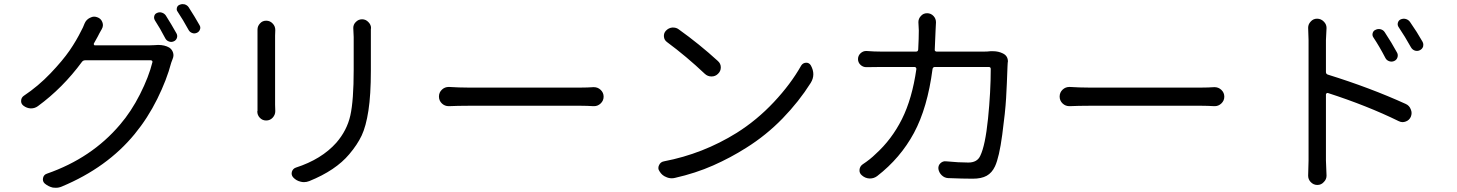

<svg xmlns="http://www.w3.org/2000/svg" viewBox="-20 -851 7040 928"><path d="M433.6 -640.6Q432.6 -637.7 434.1 -634.8Q435.5 -631.8 438.5 -631.8H700.2Q714.8 -631.8 727.5 -632.8Q736.3 -633.8 744.1 -633.8Q776.4 -633.8 797.9 -621.1Q811.5 -612.3 816.4 -596.7Q818.4 -589.8 818.4 -584Q818.4 -575.2 814.5 -566.4Q810.5 -555.7 807.6 -547.9Q786.1 -465.8 740.2 -373Q694.3 -280.3 630.9 -203.1Q498 -41 278.3 50.8Q264.6 56.6 250 56.6Q243.2 56.6 235.4 55.7Q213.9 50.8 196.3 36.1Q184.6 25.4 188 9.3Q191.4 -6.8 207 -11.7Q422.9 -86.9 559.6 -248Q614.3 -311.5 656.7 -395.5Q699.2 -479.5 716.8 -550.8Q717.8 -553.7 715.3 -556.6Q712.9 -559.6 709 -559.6H391.6Q381.8 -559.6 376 -551.8Q283.2 -425.8 163.1 -337.9Q148.4 -327.1 129.9 -327.1Q128.9 -327.1 127.9 -327.1Q109.4 -328.1 93.8 -339.8Q82 -348.6 82 -362.3Q82 -378.9 94.7 -387.7Q165 -434.6 224.1 -496.6Q283.2 -558.6 316.4 -606.9Q349.6 -655.3 373 -703.1Q380.9 -716.8 388.7 -737.3Q396.5 -755.9 414.1 -764.6Q424.8 -770.5 435.5 -770.5Q442.4 -770.5 450.2 -767.6Q467.8 -761.7 474.6 -744.1Q477.5 -736.3 477.5 -729.5Q477.5 -719.7 471.7 -710Q467.8 -703.1 460.9 -690.9Q454.1 -678.7 452.1 -673.8Q445.3 -661.1 433.6 -640.6ZM728.5 -752.9Q724.6 -759.8 724.6 -766.6Q724.6 -769.5 725.6 -773.4Q728.5 -784.2 738.3 -788.1Q750 -793.9 762.2 -790Q774.4 -786.1 781.2 -776.4Q808.6 -733.4 833 -689.5Q838.9 -678.7 835 -667.5Q831.1 -656.2 820.3 -651.4Q813.5 -648.4 807.6 -648.4Q802.7 -648.4 796.9 -650.4Q785.2 -654.3 779.3 -665Q752.9 -715.8 728.5 -752.9ZM838.9 -793.9Q834 -799.8 834 -806.6Q834 -809.6 835 -813.5Q837.9 -824.2 848.6 -828.1Q855.5 -831.1 862.3 -831.1Q867.2 -831.1 872.1 -830.1Q884.8 -826.2 891.6 -816.4Q921.9 -769.5 944.3 -729.5Q948.2 -723.6 948.2 -716.8Q948.2 -712.9 946.3 -708Q942.4 -697.3 931.6 -692.4Q924.8 -689.5 918.9 -689.5Q914.1 -689.5 909.2 -691.4Q897.5 -695.3 891.6 -706.1Q864.3 -755.9 838.9 -793.9Z M1224.6 -708Q1224.6 -724.6 1236.3 -737.3Q1248 -751 1266.6 -751Q1285.2 -751 1297.9 -737.3Q1310.5 -724.6 1310.5 -706.1Q1310.5 -706.1 1310.5 -705.1Q1309.6 -691.4 1309.6 -678.7V-344.7Q1309.6 -330.1 1310.5 -314.5Q1310.5 -314.5 1310.5 -313.5Q1310.5 -295.9 1297.9 -282.2Q1285.2 -268.6 1266.6 -268.6Q1248 -268.6 1235.4 -282.2Q1223.6 -294.9 1223.6 -312.5Q1223.6 -313.5 1224.6 -315.4Q1224.6 -332 1224.6 -345.7V-678.7ZM1687.5 -715.8Q1687.5 -732.4 1699.2 -744.1Q1711.9 -757.8 1730 -757.8Q1748 -757.8 1760.7 -744.1Q1773.4 -731.4 1773.4 -714.8Q1773.4 -712.9 1772.5 -711.9Q1772.5 -691.4 1772.5 -671.9V-509.8Q1772.5 -392.6 1760.7 -316.4Q1749 -240.2 1728 -195.8Q1707 -151.4 1668 -105.5Q1602.5 -27.3 1474.6 24.4Q1461.9 29.3 1449.2 29.3Q1441.4 29.3 1433.6 27.3Q1412.1 22.5 1397.5 6.8Q1389.6 -2 1389.6 -12.7Q1389.6 -16.6 1390.6 -20.5Q1395.5 -36.1 1410.2 -41Q1534.2 -81.1 1605.5 -161.1Q1657.2 -220.7 1673.3 -293Q1689.5 -365.2 1689.5 -513.7V-671.9Z M2151.4 -337.9Q2149.4 -337.9 2148.4 -337.9Q2129.9 -337.9 2116.2 -350.6Q2101.6 -364.3 2101.6 -384.3Q2101.6 -404.3 2116.2 -418Q2129.9 -430.7 2148.4 -430.7Q2149.4 -430.7 2151.4 -430.7Q2199.2 -427.7 2241.2 -427.7H2789.1Q2819.3 -427.7 2847.7 -429.7Q2849.6 -429.7 2850.6 -429.7Q2869.1 -429.7 2882.8 -417Q2897.5 -403.3 2897.5 -383.8Q2897.5 -364.3 2882.8 -350.6Q2869.1 -337.9 2851.6 -337.9Q2849.6 -337.9 2847.7 -337.9Q2816.4 -339.8 2790 -339.8H2241.2Q2193.4 -339.8 2151.4 -337.9Z M3204.1 -647.5Q3190.4 -657.2 3189 -673.8Q3187.5 -690.4 3198.2 -702.1Q3210.9 -715.8 3228.5 -717.8Q3231.4 -717.8 3234.4 -717.8Q3249 -717.8 3260.7 -709Q3360.4 -637.7 3449.2 -556.6Q3463.9 -543.9 3463.9 -525.4Q3463.9 -506.8 3450.2 -494.1Q3437.5 -481.4 3418.9 -481.4Q3400.4 -481.4 3386.7 -494.1Q3297.9 -578.1 3204.1 -647.5ZM3242.2 8.8Q3234.4 10.7 3226.6 10.7Q3212.9 10.7 3200.2 4.9Q3179.7 -2.9 3168 -22.5Q3162.1 -30.3 3162.1 -39.1Q3162.1 -45.9 3165 -51.8Q3171.9 -68.4 3189.5 -71.3Q3377.9 -107.4 3541 -209Q3638.7 -270.5 3720.2 -357.4Q3801.8 -444.3 3852.5 -534.2Q3860.4 -546.9 3876 -547.9Q3876 -547.9 3877 -547.9Q3891.6 -547.9 3899.4 -534.2Q3911.1 -512.7 3911.1 -492.2Q3911.1 -470.7 3898.4 -450.2Q3841.8 -360.4 3762.7 -278.8Q3683.6 -197.3 3586.9 -136.7Q3511.7 -88.9 3426.8 -51.3Q3341.8 -13.7 3242.2 8.8Z M4767.6 -603.5Q4773.4 -603.5 4779.3 -603.5Q4805.7 -603.5 4827.1 -592.8Q4851.6 -581.1 4851.6 -553.7Q4851.6 -550.8 4850.6 -547.9Q4849.6 -538.1 4849.6 -530.3Q4846.7 -443.4 4842.8 -376.5Q4838.9 -309.6 4824.2 -200.2Q4809.6 -90.8 4789.1 -46.9Q4774.4 -15.6 4749 -1.5Q4723.6 12.7 4681.6 12.7Q4634.8 12.7 4562.5 9.8Q4544.9 8.8 4531.7 -3.9Q4518.6 -16.6 4515.6 -34.2Q4513.7 -50.8 4525.4 -62Q4537.1 -73.2 4552.7 -71.3Q4613.3 -65.4 4660.2 -65.4Q4703.1 -65.4 4717.8 -97.7Q4742.2 -147.5 4755.4 -277.3Q4768.6 -407.2 4768.6 -517.6Q4768.6 -527.3 4758.8 -527.3H4499Q4489.3 -527.3 4487.3 -517.6Q4462.9 -330.1 4397.5 -208.5Q4332 -86.9 4219.7 0Q4204.1 11.7 4184.6 11.7Q4183.6 11.7 4182.6 11.7Q4162.1 10.7 4146.5 -2.9Q4132.8 -13.7 4134.3 -30.3Q4135.7 -46.9 4149.4 -56.6Q4186.5 -81.1 4211.9 -106.4Q4290 -176.8 4339.4 -275.4Q4388.7 -374 4409.2 -517.6Q4409.2 -521.5 4406.7 -524.4Q4404.3 -527.3 4400.4 -527.3H4242.2Q4192.4 -527.3 4168.9 -526.4Q4168 -526.4 4167 -526.4Q4151.4 -526.4 4139.6 -537.1Q4127 -548.8 4127 -565.4Q4127 -582 4139.6 -593.8Q4151.4 -604.5 4166 -604.5Q4168 -604.5 4168.9 -604.5Q4205.1 -601.6 4241.2 -601.6H4407.2Q4417 -601.6 4418 -611.3Q4420.9 -667 4420.9 -704.1L4418.9 -744.1Q4418.9 -760.7 4430.7 -773.4Q4442.4 -787.1 4460.9 -787.1Q4479.5 -787.1 4492.2 -773.4Q4503.9 -760.7 4503.9 -743.2L4502 -705.1Q4501 -668 4498 -611.3Q4497.1 -607.4 4500 -604.5Q4502.9 -601.6 4506.8 -601.6H4735.4Q4752.9 -601.6 4767.6 -603.5Z M5151.4 -337.9Q5149.4 -337.9 5148.4 -337.9Q5129.9 -337.9 5116.2 -350.6Q5101.6 -364.3 5101.6 -384.3Q5101.6 -404.3 5116.2 -418Q5129.9 -430.7 5148.4 -430.7Q5149.4 -430.7 5151.4 -430.7Q5199.2 -427.7 5241.2 -427.7H5789.1Q5819.3 -427.7 5847.7 -429.7Q5849.6 -429.7 5850.6 -429.7Q5869.1 -429.7 5882.8 -417Q5897.5 -403.3 5897.5 -383.8Q5897.5 -364.3 5882.8 -350.6Q5869.1 -337.9 5851.6 -337.9Q5849.6 -337.9 5847.7 -337.9Q5816.4 -339.8 5790 -339.8H5241.2Q5193.4 -339.8 5151.4 -337.9Z M6855.5 -649.4Q6859.4 -642.6 6859.4 -634.8Q6859.4 -630.9 6858.4 -626Q6854.5 -614.3 6842.8 -608.4Q6831.1 -602.5 6818.8 -606.4Q6806.6 -610.4 6799.8 -622.1Q6770.5 -674.8 6740.2 -719.7Q6733.4 -729.5 6736.3 -740.7Q6739.3 -752 6749 -756.8Q6761.7 -762.7 6774.4 -759.3Q6787.1 -755.9 6794.9 -745.1Q6829.1 -696.3 6855.5 -649.4ZM6732.4 -596.7Q6738.3 -585.9 6734.4 -573.7Q6730.5 -561.5 6718.8 -556.2Q6707 -550.8 6694.3 -555.2Q6681.6 -559.6 6675.8 -571.3Q6647.5 -626 6618.2 -669.9Q6611.3 -679.7 6614.7 -691.4Q6618.2 -703.1 6628.9 -707Q6640.6 -712.9 6653.3 -709.5Q6666 -706.1 6672.9 -695.3Q6707 -643.6 6732.4 -596.7ZM6388.7 -657.2V-502.9Q6388.7 -493.2 6398.4 -490.2Q6602.5 -426.8 6774.4 -348.6Q6792 -340.8 6798.8 -322.3Q6802.7 -313.5 6802.7 -304.7Q6802.7 -295.9 6798.8 -286.1Q6791 -269.5 6774.4 -263.7Q6766.6 -260.7 6758.8 -260.7Q6750 -260.7 6740.2 -265.6Q6588.9 -339.8 6398.4 -401.4Q6394.5 -402.3 6391.6 -399.9Q6388.7 -397.5 6388.7 -394.5V-75.2L6391.6 -2Q6391.6 15.6 6378.9 28.3Q6366.2 43 6347.2 43Q6328.1 43 6314.5 28.3Q6302.7 15.6 6302.7 -2L6304.7 -75.2V-657.2L6302.7 -716.8Q6302.7 -733.4 6314.5 -746.1Q6327.1 -760.7 6345.7 -760.7Q6365.2 -760.7 6378.9 -746.1Q6391.6 -733.4 6391.6 -715.8Z"/></svg>

Font: Gen Jyuu GothicX Regular
Style: Regular
Weight: 400
Designer: [Source Han Sans]
Ryoko NISHIZUKA  (kana & ideographs); Paul D. Hunt (Latin, Greek & Cyrillic); Wenlong ZHANG  (bopomofo
Version: Version 1.002.20150607